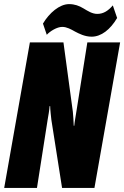

<svg xmlns="http://www.w3.org/2000/svg" viewBox="-61 -918 606 938"><path d="M-40.5 0H119.6L171.9 -334C174.3 -347.2 180.7 -383.3 181.2 -399.4H184.1C184.1 -391.1 185.1 -379.4 186.5 -364.7L189.9 -333L242.2 0H400.4L525.9 -710.9H365.7L312 -372.1L306.6 -338.9C304.2 -323.7 302.2 -312 301.8 -303.7H299.3C298.8 -320.8 296.4 -356.9 294.9 -372.1L249 -710.9H85ZM386.7 -738.8C433.1 -738.8 477.5 -772.9 511.2 -830.1L490.2 -891.6C468.8 -866.7 445.3 -850.1 414.6 -850.1C389.6 -850.1 368.7 -863.8 346.7 -877C325.2 -890.1 303.2 -897.9 276.4 -897.9C230 -897.9 179.7 -855 148.9 -802.7L167.5 -748C183.6 -765.6 217.3 -786.6 243.2 -786.6C265.1 -786.6 286.1 -774.9 305.7 -763.7C324.7 -753.9 353 -738.8 386.7 -738.8Z"/></svg>

Font: Roboto Flex Super Cond Black
Style: Italic
Weight: 900
Width: 3
Italic angle: -10°
Designer: Berlow after Robertson
Foundry: Google
Version: Version 3.200;Glyphs 3.3 (3311)